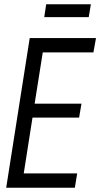

<svg xmlns="http://www.w3.org/2000/svg" viewBox="-20 -878 469 898"><path d="M9 0 119 -700H429L417 -633H180L142 -393H361L350 -328H132L91 -67H341L330 0ZM187 -798 196 -858H405L395 -798Z"/></svg>

Font: Georama SemiCondensed
Style: Italic
Weight: 400
Width: 4
Italic angle: -9°
Designer: Jean-Baptiste Levee
Foundry: Production Type
Version: Version 1.000